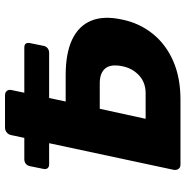

<svg xmlns="http://www.w3.org/2000/svg" viewBox="-7 -733 740 766"><g transform="rotate(-90 363.0 -350.0)"><path d="M90 -524Q80 -524 75 -530Q70 -536 72 -546L83 -600Q85 -611 92.5 -617Q100 -623 111 -623H556Q568 -623 572 -617Q576 -611 574 -600L563 -546Q561 -536 553.5 -530Q546 -524 535 -524ZM89 0Q78 0 72.5 -7.5Q67 -15 68 -25L207 -675Q209 -686 217.5 -693Q226 -700 237 -700H366Q377 -700 383 -693Q389 -686 387 -675L341 -458H446Q534 -458 588.5 -432Q643 -406 663.5 -356Q684 -306 668 -233Q654 -164 611.5 -111Q569 -58 502.5 -29Q436 0 349 0ZM272 -139H374Q417 -139 445.5 -165.5Q474 -192 482 -233Q491 -278 473 -300Q455 -322 414 -322H312Z"/></g></svg>

Font: Rubik Light
Style: Bold Italic
Weight: 700
Italic angle: -12°
Version: Version 2.104